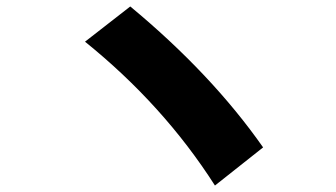

<svg xmlns="http://www.w3.org/2000/svg" viewBox="-20 -641 1040 594"><path d="M383 -621Q635 -412 794 -185L645 -67Q486 -316 243 -512Z"/></svg>

Font: KaiGen Gothic KR Heavy
Style: Heavy
Weight: 900
Designer: Ryoko NISHIZUKA  (kana & ideographs); Paul D. Hunt (Latin, Greek & Cyrillic); Wenlong ZHANG  (bopomofo); Sandoll Communi
Foundry: Adobe Systems Incorporated
Version: Version 1.002 March 28, 2018